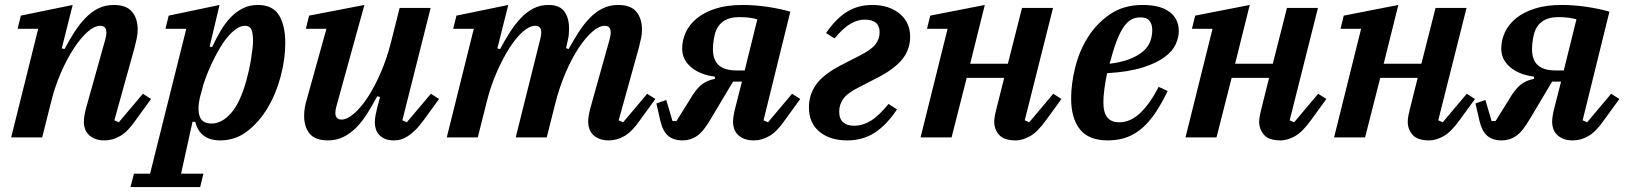

<svg xmlns="http://www.w3.org/2000/svg" viewBox="-20 -554 6553 774"><path d="M402 12Q379 12 363 5.5Q347 -1 337 -11.5Q327 -22 322.5 -35Q318 -48 318 -62Q318 -74 320.5 -89Q323 -104 326 -115L405 -397Q409 -412 409 -423Q409 -450 384 -450Q361 -450 333.5 -426Q306 -402 278 -359.5Q250 -317 225 -259.5Q200 -202 184 -135L150 0H25L134 -438H51L64 -491L273 -534L229 -359L240 -356Q259 -392 279.5 -424Q300 -456 323.5 -480.5Q347 -505 375 -519.5Q403 -534 439 -534Q489 -534 512 -507Q535 -480 535 -435Q535 -418 531.5 -400.5Q528 -383 523 -364L441 -69L459 -61L556 -176L589 -155L528 -71Q496 -24 465 -6Q434 12 402 12Z M520 146H585L731 -438H647L660 -491L865 -534L825 -366L835 -364Q851 -398 869 -429Q887 -460 909.5 -483.5Q932 -507 959 -520.5Q986 -534 1019 -534Q1079 -534 1104.5 -493Q1130 -452 1130 -380Q1130 -317 1112 -248Q1094 -179 1060 -121Q1026 -63 977.5 -25.5Q929 12 868 12Q786 12 767 -63H756L710 146H800L787 200H506ZM833 -56Q874 -56 911 -97.5Q948 -139 973 -229Q978 -247 983 -269Q988 -291 991.5 -312.5Q995 -334 997.5 -354.5Q1000 -375 1000 -390Q1000 -419 993.5 -434.5Q987 -450 967 -450Q950 -450 931.5 -437Q913 -424 895.5 -402.5Q878 -381 862 -353Q846 -325 832.5 -296Q819 -267 808.5 -238.5Q798 -210 793 -187L786 -162Q775 -114 785 -85Q795 -56 833 -56Z M1302 12Q1251 12 1228.5 -15Q1206 -42 1206 -87Q1206 -120 1218 -158L1296 -438H1213L1226 -491L1449 -534L1336 -125Q1332 -110 1332 -99Q1332 -72 1357 -72Q1379 -72 1407 -96Q1435 -120 1462.5 -162Q1490 -204 1515 -261.5Q1540 -319 1557 -387L1591 -522H1716L1602 -69L1620 -61L1717 -176L1750 -155L1689 -71Q1670 -45 1653.5 -29Q1637 -13 1622.5 -4Q1608 5 1594.5 8.5Q1581 12 1568 12Q1546 12 1531.5 5.5Q1517 -1 1508 -11Q1499 -21 1495 -34Q1491 -47 1491 -60Q1491 -74 1494 -90Q1497 -106 1500 -117L1512 -163L1501 -166Q1481 -130 1461 -97.5Q1441 -65 1417.5 -41Q1394 -17 1365.5 -2.5Q1337 12 1302 12Z M2435 12Q2412 12 2396 5.5Q2380 -1 2370 -11.5Q2360 -22 2355.5 -35Q2351 -48 2351 -62Q2351 -74 2353.5 -89Q2356 -104 2359 -115L2438 -397Q2442 -412 2442 -423Q2442 -450 2418 -450Q2395 -450 2367.5 -426Q2340 -402 2312 -359.5Q2284 -317 2259.5 -259.5Q2235 -202 2218 -135L2184 0H2059L2158 -397Q2162 -413 2162 -423Q2162 -450 2138 -450Q2115 -450 2087.5 -426Q2060 -402 2033 -359.5Q2006 -317 1981 -259.5Q1956 -202 1940 -135L1906 0H1781L1890 -438H1807L1820 -491L2029 -534L1985 -359L1996 -356Q2015 -392 2035.5 -424Q2056 -456 2079 -480.5Q2102 -505 2129.5 -519.5Q2157 -534 2192 -534Q2235 -534 2254.5 -508.5Q2274 -483 2274 -438Q2274 -427 2273 -415.5Q2272 -404 2269 -392L2262 -360L2272 -356Q2292 -392 2312.5 -424Q2333 -456 2356.5 -480.5Q2380 -505 2408.5 -519.5Q2437 -534 2472 -534Q2523 -534 2545.5 -506.5Q2568 -479 2568 -434Q2568 -418 2564.5 -400.5Q2561 -383 2556 -364L2474 -69L2492 -61L2589 -176L2622 -155L2561 -71Q2529 -24 2498 -6Q2467 12 2435 12Z M2732 12Q2695 12 2673.5 -6.5Q2652 -25 2642 -67L2626 -137L2666 -151L2691 -66H2707L2760 -151Q2783 -191 2805.5 -210.5Q2828 -230 2862 -236V-245Q2801 -253 2765.5 -283.5Q2730 -314 2730 -358Q2730 -392 2744.5 -423.5Q2759 -455 2788.5 -479.5Q2818 -504 2864 -519Q2910 -534 2973 -534Q3023 -534 3073.5 -526.5Q3124 -519 3166 -507L3058 -69L3076 -61L3173 -176L3206 -155L3145 -71Q3113 -24 3082 -6Q3051 12 3019 12Q2996 12 2980 5.5Q2964 -1 2954 -11.5Q2944 -22 2939.5 -35Q2935 -48 2935 -62Q2935 -74 2937.5 -89Q2940 -104 2943 -115L2971 -225H2935L2845 -74Q2816 -24 2790 -6Q2764 12 2732 12ZM3033 -476Q3016 -481 2998.5 -483Q2981 -485 2959 -485Q2919 -485 2894 -466.5Q2869 -448 2861 -413Q2854 -382 2854 -356Q2854 -313 2877 -291.5Q2900 -270 2950 -270H2982Z M3395 12Q3326 12 3283.5 -23Q3241 -58 3241 -121Q3241 -172 3269.5 -212.5Q3298 -253 3368 -290L3444 -329Q3492 -353 3509 -375Q3526 -397 3526 -424Q3526 -475 3465 -475Q3439 -475 3410 -459Q3381 -443 3344 -399L3310 -421Q3350 -479 3394.5 -506.5Q3439 -534 3496 -534Q3564 -534 3606.5 -499Q3649 -464 3649 -406Q3649 -355 3618 -316Q3587 -277 3520 -242L3444 -203Q3396 -179 3379.5 -155.5Q3363 -132 3363 -104Q3363 -75 3379 -61Q3395 -47 3424 -47Q3456 -47 3488.5 -66Q3521 -85 3562 -135L3596 -113Q3554 -50 3506 -19Q3458 12 3395 12Z M4075 12Q4027 12 4007.5 -10.5Q3988 -33 3988 -63Q3988 -75 3991 -90Q3994 -105 3997 -116L4028 -240H3877L3816 0H3691L3800 -438H3717L3730 -491L3950 -534L3891 -297H4043L4100 -522H4225L4111 -69L4129 -61L4226 -176L4259 -155L4198 -71Q4162 -21 4131.5 -4.5Q4101 12 4075 12Z M4446 12Q4369 12 4333.5 -32.5Q4298 -77 4298 -158Q4298 -216 4314.5 -282.5Q4331 -349 4366 -404.5Q4401 -460 4455.5 -497Q4510 -534 4586 -534Q4616 -534 4642.5 -528.5Q4669 -523 4689 -510Q4709 -497 4720.5 -477Q4732 -457 4732 -428Q4732 -403 4719.5 -375.5Q4707 -348 4675 -324Q4643 -300 4586.5 -282Q4530 -264 4443 -259Q4436 -225 4432 -195Q4428 -165 4428 -142Q4428 -100 4444 -80.5Q4460 -61 4492 -61Q4537 -61 4576.5 -98.5Q4616 -136 4651 -204L4687 -187Q4664 -139 4639.5 -102Q4615 -65 4586.5 -39.5Q4558 -14 4523.5 -1Q4489 12 4446 12ZM4453 -297Q4501 -303 4534 -316Q4567 -329 4587.5 -346.5Q4608 -364 4616.5 -386Q4625 -408 4625 -433Q4625 -456 4614 -470Q4603 -484 4577 -484Q4556 -484 4539.5 -474.5Q4523 -465 4508.5 -443.5Q4494 -422 4480.5 -386Q4467 -350 4453 -297Z M5143 12Q5095 12 5075.5 -10.5Q5056 -33 5056 -63Q5056 -75 5059 -90Q5062 -105 5065 -116L5096 -240H4945L4884 0H4759L4868 -438H4785L4798 -491L5018 -534L4959 -297H5111L5168 -522H5293L5179 -69L5197 -61L5294 -176L5327 -155L5266 -71Q5230 -21 5199.5 -4.5Q5169 12 5143 12Z M5742 12Q5694 12 5674.5 -10.5Q5655 -33 5655 -63Q5655 -75 5658 -90Q5661 -105 5664 -116L5695 -240H5544L5483 0H5358L5467 -438H5384L5397 -491L5617 -534L5558 -297H5710L5767 -522H5892L5778 -69L5796 -61L5893 -176L5926 -155L5865 -71Q5829 -21 5798.5 -4.5Q5768 12 5742 12Z M6034 12Q5997 12 5975.5 -6.5Q5954 -25 5944 -67L5928 -137L5968 -151L5993 -66H6009L6062 -151Q6085 -191 6107.5 -210.5Q6130 -230 6164 -236V-245Q6103 -253 6067.5 -283.5Q6032 -314 6032 -358Q6032 -392 6046.5 -423.5Q6061 -455 6090.5 -479.5Q6120 -504 6166 -519Q6212 -534 6275 -534Q6325 -534 6375.5 -526.5Q6426 -519 6468 -507L6360 -69L6378 -61L6475 -176L6508 -155L6447 -71Q6415 -24 6384 -6Q6353 12 6321 12Q6298 12 6282 5.5Q6266 -1 6256 -11.5Q6246 -22 6241.5 -35Q6237 -48 6237 -62Q6237 -74 6239.5 -89Q6242 -104 6245 -115L6273 -225H6237L6147 -74Q6118 -24 6092 -6Q6066 12 6034 12ZM6335 -476Q6318 -481 6300.5 -483Q6283 -485 6261 -485Q6221 -485 6196 -466.5Q6171 -448 6163 -413Q6156 -382 6156 -356Q6156 -313 6179 -291.5Q6202 -270 6252 -270H6284Z"/></svg>

Font: IBM Plex Serif SmBld
Style: Italic
Weight: 600
Italic angle: -14°
Designer: Mike Abbink, Paul van der Laan, Pieter van Rosmalen
Foundry: Bold Monday
Version: Version 3.001